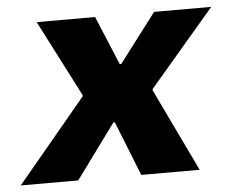

<svg xmlns="http://www.w3.org/2000/svg" viewBox="-83 -570 748 619"><g transform="rotate(-5 291.0 -260.0)"><path d="M-40 0H146L275 -176H280L350 0H539L410 -269L411 -273L622 -520H437L317 -362H312L246 -520H57L184 -273V-269Z"/></g></svg>

Font: Fixel Display 20240404 ExBold
Style: Italic
Weight: 800
Italic angle: -10°
Designer: AlfaBravo + MacPaw
Foundry: Kyrylo Tkachov, Marchela Mozhyna, Serhii Makarenko, Maria Weinstein, Zakhar Kryvoshyya
Version: Version 1.211;Glyphs 3.2 (3225)